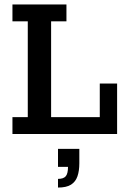

<svg xmlns="http://www.w3.org/2000/svg" viewBox="-20 -603 573 864"><path d="M36 0V-76H105V-507H36V-583H279V-507H210V-76H429V-227H507V0ZM241 241V202Q266 202 276 190Q286 178 286 148H241V67H337V132Q337 166 328.5 190.5Q320 215 299.5 228Q279 241 241 241Z"/></svg>

Font: Rokkitt Medium
Style: Regular
Weight: 500
Version: Version 3.103